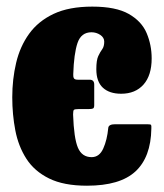

<svg xmlns="http://www.w3.org/2000/svg" viewBox="-20 -558 507 595"><path d="M18 -256.5Q18 -312.5 30 -363.2Q42 -414 70.2 -453.2Q98.5 -492.5 146.2 -515Q194 -537.5 266 -537.5Q339 -537.5 379 -514.8Q419 -492 434.5 -455.2Q450 -418.5 450 -377Q450 -324.5 424.8 -296Q399.5 -267.5 355.5 -267.5Q319 -267.5 298.8 -286.2Q278.5 -305 278.5 -343.5Q278.5 -371.5 284.5 -384.2Q290.5 -397 296.8 -405.5Q303 -414 303 -429Q303 -441.5 290.8 -449.8Q278.5 -458 263.5 -458Q231.5 -458 220.2 -424.8Q209 -391.5 207 -328Q206.5 -320 209 -315.5Q211.5 -311 221 -311H257.5Q272 -311 272 -296V-232Q272 -223.5 268.2 -221.8Q264.5 -220 254.5 -220H224Q211.5 -220 209 -217.5Q206.5 -215 206.5 -203Q209 -129.5 221.5 -100.2Q234 -71 264 -71Q288 -71 300 -97.8Q312 -124.5 315.5 -161.5Q316.5 -173 337 -173H435.5Q447 -173 448.2 -170.8Q449.5 -168.5 449 -159Q447.5 -71 399.8 -26.8Q352 17.5 249.5 17.5Q177.5 17.5 132 -5Q86.5 -27.5 61.8 -66Q37 -104.5 27.5 -153.8Q18 -203 18 -256.5Z"/></svg>

Font: Besley* Condensed Heavy
Style: Regular
Weight: 800
Width: 3
Designer: Owen Earl
Foundry: indestructible type*
Version: Version 3.000; ttfautohint (v1.8.3)